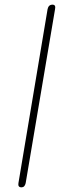

<svg xmlns="http://www.w3.org/2000/svg" viewBox="-20 -812 257 823"><path d="M59 -27 184 -773Q188 -792 205 -792Q220 -792 216 -773L90 -27Q86 -9 72 -9Q56 -9 59 -27Z"/></svg>

Font: Mali ExtraLight
Style: Italic
Weight: 275
Italic angle: -10°
Version: Version 1.000; ttfautohint (v1.6)